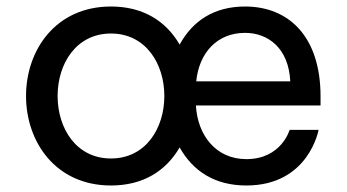

<svg xmlns="http://www.w3.org/2000/svg" viewBox="-20 -560 1065 590"><path d="M321 10C418 10 489 -33 532 -107C573 -34 640 10 737 10C929 10 959 -161 959 -161H870C870 -161 845 -71 737 -71C643 -71 587 -145 582 -236H965V-264C965 -447 868 -540 733 -540C638 -540 572 -496 532 -423C489 -497 418 -540 321 -540C151 -540 60 -406 60 -265C60 -124 151 10 321 10ZM583 -310C592 -400 649 -459 733 -459C803 -459 867 -413 872 -310ZM321 -73C214 -73 157 -166 157 -265C157 -364 214 -457 321 -457C428 -457 485 -364 485 -265C485 -166 428 -73 321 -73Z"/></svg>

Font: Be Vietnam Pro
Style: Regular
Weight: 400
Designer: Lam Bao, Tony Le, Vietanh Nguyen
Foundry: Yellow Type Foundry
Version: Version 1.002